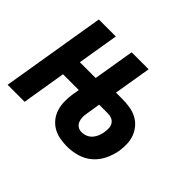

<svg xmlns="http://www.w3.org/2000/svg" viewBox="-117 -707 902 902"><g transform="rotate(45 333.5 -256.0)"><path d="M406 8Q381 8 356.5 3.5Q332 -1 311.5 -13Q291 -25 276.5 -43.5Q262 -62 255 -85Q248 -108 247.5 -133Q247 -158 251 -184L257 -219H152L116 0H3L89 -520H202L168 -315H273L307 -520H420L389 -334H432Q457 -334 481.5 -330Q506 -326 526.5 -315.5Q547 -305 562.5 -287.5Q578 -270 586.5 -248Q595 -226 596 -201Q597 -176 593 -151Q587 -118 572 -87Q557 -56 531 -33.5Q505 -11 471.5 -1.5Q438 8 406 8ZM406 -88Q421 -88 435 -94Q449 -100 459 -111.5Q469 -123 474.5 -137.5Q480 -152 482 -166Q484 -179 483.5 -192.5Q483 -206 476 -217Q469 -228 457 -233Q445 -238 432 -238H373L362 -168Q359 -154 359.5 -140Q360 -126 365 -114Q370 -102 381 -95Q392 -88 406 -88Z"/></g></svg>

Font: Iosevka Custom
Style: Bold Italic
Weight: 700
Italic angle: -9°
Designer: Belleve Invis
Foundry: Belleve Invis
Version: Version 30.3.1; ttfautohint (v1.8.3)